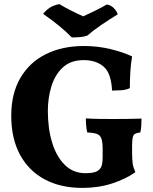

<svg xmlns="http://www.w3.org/2000/svg" viewBox="-20 -910 747 939"><path d="M383 9Q276 9 198 -33Q120 -75 77.5 -154Q35 -233 35 -344Q35 -453 80 -529.5Q125 -606 205 -645.5Q285 -685 390 -685Q458 -685 520 -670Q582 -655 626 -634Q620 -600 617.5 -560.5Q615 -521 615 -479Q596 -470 572.5 -468.5Q549 -467 528 -467Q524 -552 487 -584Q450 -616 389 -616Q326 -616 287.5 -580.5Q249 -545 231.5 -488Q214 -431 214 -368Q214 -280 235.5 -211Q257 -142 298 -102.5Q339 -63 397 -63Q431 -63 449 -70Q464 -76 473 -90Q482 -104 482 -143V-181Q482 -215 476 -232Q470 -249 454 -255Q438 -261 407 -262Q400 -288 400 -331Q427 -329 464.5 -328.5Q502 -328 535 -328Q566 -328 605 -328.5Q644 -329 672 -330Q672 -314 671 -296Q670 -278 666 -262Q639 -260 632.5 -247.5Q626 -235 626 -193V-164Q626 -129 629 -109.5Q632 -90 642 -68Q596 -35 529 -13Q462 9 383 9ZM331 -727Q278 -782 191 -842Q205 -860 223 -872Q241 -884 270 -890Q295 -875 326.5 -859Q358 -843 387 -830Q411 -841 445 -857.5Q479 -874 502 -888Q523 -885 537 -870Q551 -855 556 -840Q518 -817 477.5 -789.5Q437 -762 407 -736Q390 -730 370.5 -728.5Q351 -727 331 -727Z"/></svg>

Font: Vollkorn ExtraBold
Style: Regular
Weight: 800
Designer: Friedrich Althausen
Foundry: Friedrich Althausen
Version: Version 5.000; ttfautohint (v1.8.3)